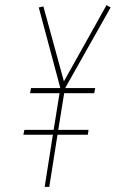

<svg xmlns="http://www.w3.org/2000/svg" viewBox="-20 -728 451 748"><path d="M97 -365 101 -385H215L131 -699L149 -703L229 -411L395 -708L411 -699L234 -385H351L347 -365H230L207 -222H325L322 -203H204L172 0H154L186 -203H71L75 -222H189L212 -365Z"/></svg>

Font: Georama SemiCondensed Thin
Style: Italic
Weight: 100
Width: 4
Italic angle: -9°
Designer: Jean-Baptiste Levee
Foundry: Production Type
Version: Version 1.000